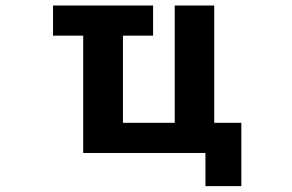

<svg xmlns="http://www.w3.org/2000/svg" viewBox="-20 -543 1040 684"><path d="M525.4 -523.4V-416H418V-105.5H602.5V-523.4H743.2V-105.5H839.8V120.1H711.9V2H276.4V-416H168.9V-523.4Z"/></svg>

Font: Gen Shin Gothic Monospace Bold
Style: Bold
Weight: 700
Designer: [Source Han Sans]
Ryoko NISHIZUKA  (kana & ideographs); Paul D. Hunt (Latin, Greek & Cyrillic); Wenlong ZHANG  (bopomofo
Version: Version 1.002.20150607